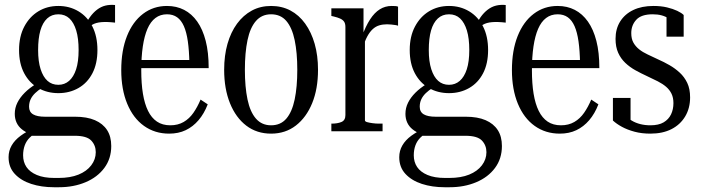

<svg xmlns="http://www.w3.org/2000/svg" viewBox="-20 -551 2945 806"><path d="M463 -456Q429 -460 405.5 -458Q382 -456 367 -447Q352 -438 342 -419L332 -434Q344 -460 357.5 -479Q371 -498 387.5 -510.5Q404 -523 422.5 -527.5Q441 -532 463 -530ZM225 -160Q178 -160 140.5 -181.5Q103 -203 81.5 -243.5Q60 -284 60 -341Q60 -398 82 -439.5Q104 -481 141 -503.5Q178 -526 225 -526Q272 -526 309.5 -503.5Q347 -481 368 -439.5Q389 -398 389 -341Q389 -284 368 -243.5Q347 -203 309.5 -181.5Q272 -160 225 -160ZM225 -195Q251 -195 270 -211.5Q289 -228 299.5 -260Q310 -292 310 -341Q310 -390 300 -423Q290 -456 271.5 -473.5Q253 -491 225 -491Q197 -491 178 -473.5Q159 -456 149.5 -423Q140 -390 140 -341Q140 -293 150.5 -260.5Q161 -228 179.5 -211.5Q198 -195 225 -195ZM206 235Q154 235 111 221Q68 207 42 179Q16 151 16 109Q16 82 29 59.5Q42 37 66.5 19Q91 1 125 -14L139 3Q120 12 105.5 26Q91 40 84 59Q77 78 77 101Q77 129 91 150Q105 171 134.5 183.5Q164 196 208 196H226Q275 196 309.5 182Q344 168 363 143Q382 118 382 88Q382 59 363 39Q344 19 294 19H108L109 13Q87 4 72 -8Q57 -20 49.5 -36.5Q42 -53 42 -73Q42 -98 53 -120Q64 -142 84 -162Q104 -182 132 -199L156 -182Q140 -172 127.5 -160Q115 -148 108.5 -134Q102 -120 102 -103Q102 -81 119 -71Q136 -61 169 -61H295Q345 -61 378.5 -46.5Q412 -32 429.5 -5Q447 22 447 62Q447 115 418 154Q389 193 339 214Q289 235 228 235Z M573 -256Q573 -200 580 -157.5Q587 -115 601.5 -85.5Q616 -56 639 -40.5Q662 -25 695 -25Q727 -25 751 -39Q775 -53 792 -77.5Q809 -102 822 -133L852 -113Q837 -74 813.5 -46.5Q790 -19 759.5 -4.5Q729 10 690 10Q630 10 584.5 -22.5Q539 -55 514 -115.5Q489 -176 489 -257Q489 -339 513 -399.5Q537 -460 580.5 -493Q624 -526 681 -526Q721 -526 753 -509.5Q785 -493 808 -460.5Q831 -428 843.5 -379.5Q856 -331 856 -265H552V-299H795L775 -287Q774 -339 768.5 -377.5Q763 -416 752 -441Q741 -466 723.5 -478.5Q706 -491 681 -491Q653 -491 632.5 -475.5Q612 -460 599 -430Q586 -400 579.5 -356Q573 -312 573 -256Z M1315 -258Q1315 -178 1290.5 -118Q1266 -58 1222 -24Q1178 10 1118 10Q1058 10 1014 -23.5Q970 -57 945.5 -117.5Q921 -178 921 -258Q921 -318 935 -367Q949 -416 975 -451.5Q1001 -487 1037 -506.5Q1073 -526 1118 -526Q1163 -526 1199 -507Q1235 -488 1261 -452Q1287 -416 1301 -367Q1315 -318 1315 -258ZM1008 -258Q1008 -186 1019 -133.5Q1030 -81 1054.5 -53Q1079 -25 1118 -25Q1158 -25 1182 -53Q1206 -81 1217 -133.5Q1228 -186 1228 -258Q1228 -330 1217 -382.5Q1206 -435 1182 -463Q1158 -491 1118 -491Q1079 -491 1054.5 -463Q1030 -435 1019 -382.5Q1008 -330 1008 -258Z M1651 -523V-443Q1646 -445 1638.5 -446Q1631 -447 1622.5 -448Q1614 -449 1605 -449Q1587 -449 1572 -444.5Q1557 -440 1544.5 -428.5Q1532 -417 1521.5 -397.5Q1511 -378 1502 -347L1499 -397Q1515 -441 1533.5 -469.5Q1552 -498 1574.5 -512Q1597 -526 1624 -526Q1633 -526 1640 -525.5Q1647 -525 1651 -523ZM1371 0V-32H1372Q1397 -32 1413.5 -39Q1430 -46 1430 -68V-437Q1430 -452 1424.5 -460Q1419 -468 1408 -473Q1397 -478 1380 -482L1371 -484V-516H1506V-398L1512 -405V-46Q1512 -41 1520.5 -38.5Q1529 -36 1543 -34Q1557 -32 1571 -32H1586V0Z M2103 -456Q2069 -460 2045.5 -458Q2022 -456 2007 -447Q1992 -438 1982 -419L1972 -434Q1984 -460 1997.5 -479Q2011 -498 2027.5 -510.5Q2044 -523 2062.5 -527.5Q2081 -532 2103 -530ZM1865 -160Q1818 -160 1780.5 -181.5Q1743 -203 1721.5 -243.5Q1700 -284 1700 -341Q1700 -398 1722 -439.5Q1744 -481 1781 -503.5Q1818 -526 1865 -526Q1912 -526 1949.5 -503.5Q1987 -481 2008 -439.5Q2029 -398 2029 -341Q2029 -284 2008 -243.5Q1987 -203 1949.5 -181.5Q1912 -160 1865 -160ZM1865 -195Q1891 -195 1910 -211.5Q1929 -228 1939.5 -260Q1950 -292 1950 -341Q1950 -390 1940 -423Q1930 -456 1911.5 -473.5Q1893 -491 1865 -491Q1837 -491 1818 -473.5Q1799 -456 1789.5 -423Q1780 -390 1780 -341Q1780 -293 1790.5 -260.5Q1801 -228 1819.5 -211.5Q1838 -195 1865 -195ZM1846 235Q1794 235 1751 221Q1708 207 1682 179Q1656 151 1656 109Q1656 82 1669 59.5Q1682 37 1706.5 19Q1731 1 1765 -14L1779 3Q1760 12 1745.5 26Q1731 40 1724 59Q1717 78 1717 101Q1717 129 1731 150Q1745 171 1774.5 183.5Q1804 196 1848 196H1866Q1915 196 1949.5 182Q1984 168 2003 143Q2022 118 2022 88Q2022 59 2003 39Q1984 19 1934 19H1748L1749 13Q1727 4 1712 -8Q1697 -20 1689.5 -36.5Q1682 -53 1682 -73Q1682 -98 1693 -120Q1704 -142 1724 -162Q1744 -182 1772 -199L1796 -182Q1780 -172 1767.5 -160Q1755 -148 1748.5 -134Q1742 -120 1742 -103Q1742 -81 1759 -71Q1776 -61 1809 -61H1935Q1985 -61 2018.5 -46.5Q2052 -32 2069.5 -5Q2087 22 2087 62Q2087 115 2058 154Q2029 193 1979 214Q1929 235 1868 235Z M2213 -256Q2213 -200 2220 -157.5Q2227 -115 2241.5 -85.5Q2256 -56 2279 -40.5Q2302 -25 2335 -25Q2367 -25 2391 -39Q2415 -53 2432 -77.5Q2449 -102 2462 -133L2492 -113Q2477 -74 2453.5 -46.5Q2430 -19 2399.5 -4.5Q2369 10 2330 10Q2270 10 2224.5 -22.5Q2179 -55 2154 -115.5Q2129 -176 2129 -257Q2129 -339 2153 -399.5Q2177 -460 2220.5 -493Q2264 -526 2321 -526Q2361 -526 2393 -509.5Q2425 -493 2448 -460.5Q2471 -428 2483.5 -379.5Q2496 -331 2496 -265H2192V-299H2435L2415 -287Q2414 -339 2408.5 -377.5Q2403 -416 2392 -441Q2381 -466 2363.5 -478.5Q2346 -491 2321 -491Q2293 -491 2272.5 -475.5Q2252 -460 2239 -430Q2226 -400 2219.5 -356Q2213 -312 2213 -256Z M2807 -118Q2807 -141 2799 -157.5Q2791 -174 2776.5 -186.5Q2762 -199 2741.5 -209.5Q2721 -220 2695 -232Q2671 -243 2647.5 -256Q2624 -269 2605 -287Q2586 -305 2575 -329.5Q2564 -354 2564 -388Q2564 -430 2583.5 -461Q2603 -492 2638.5 -509Q2674 -526 2723 -526Q2755 -526 2780 -520Q2805 -514 2823 -505.5Q2841 -497 2850 -488V-397H2778V-491Q2786 -492 2792.5 -486.5Q2799 -481 2803.5 -474Q2808 -467 2810 -460.5Q2812 -454 2810 -450Q2801 -464 2787.5 -473Q2774 -482 2757.5 -486.5Q2741 -491 2720 -491Q2672 -491 2651 -468Q2630 -445 2630 -412Q2630 -388 2639 -372Q2648 -356 2663 -344Q2678 -332 2698.5 -322.5Q2719 -313 2742 -302Q2767 -291 2790.5 -277.5Q2814 -264 2833.5 -246Q2853 -228 2865 -203Q2877 -178 2877 -142Q2877 -97 2856.5 -62.5Q2836 -28 2799 -9Q2762 10 2710 10Q2674 10 2644 2Q2614 -6 2591 -18.5Q2568 -31 2553 -45V-140H2627V-28Q2618 -34 2612 -39Q2606 -44 2603 -49Q2600 -54 2600 -59Q2600 -64 2604 -71Q2615 -55 2631.5 -45Q2648 -35 2668 -30Q2688 -25 2710 -25Q2745 -25 2766 -37.5Q2787 -50 2797 -71Q2807 -92 2807 -118Z"/></svg>

Font: Roboto Serif 120pt ExtraCondensed
Style: Regular
Weight: 400
Width: 2
Designer: Greg Gazdowicz
Foundry: Commercial Type
Version: Version 1.008